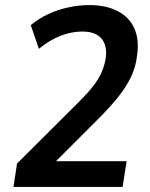

<svg xmlns="http://www.w3.org/2000/svg" viewBox="-20 -735 589 755"><path d="M33 0 47 -92 292 -336Q324 -368 346 -396Q368 -424 380 -452Q392 -480 396 -508Q402 -557 378.5 -584Q355 -611 303 -611Q261 -611 217.5 -594Q174 -577 133 -543L101 -636Q132 -662 169.5 -679.5Q207 -697 249 -706Q291 -715 331 -715Q398 -715 443.5 -691Q489 -667 508.5 -623Q528 -579 519 -517Q514 -471 494.5 -431Q475 -391 443 -351.5Q411 -312 369 -270L185 -86L182 -101H478L462 0Z"/></svg>

Font: Nunito Sans 10pt SemiCondensed
Style: Bold Italic
Weight: 700
Width: 4
Italic angle: -9°
Designer: Vernon Adams
Foundry: Vernon Adams
Version: Version 3.101;gftools[0.9.27]